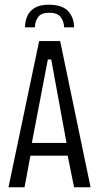

<svg xmlns="http://www.w3.org/2000/svg" viewBox="-20 -794 421 814"><path d="M187 -774Q244 -774 269 -746.5Q294 -719 294 -678H252Q251 -704 237 -722Q223 -740 188 -740Q155 -740 141.5 -721.5Q128 -703 128 -678H86Q86 -702 95 -724Q104 -746 126 -760Q148 -774 187 -774ZM16 0 146 -620H235L364 0H294L267 -134H109L84 0ZM181 -532 115 -188H262L199 -532L197 -542H183Z"/></svg>

Font: Smooch Sans Medium
Style: Regular
Weight: 500
Designer: Robert E. Leuschke
Foundry: Robert E. Leuschke
Version: Version 1.010; ttfautohint (v1.8.3)